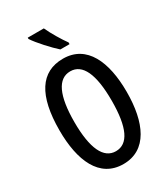

<svg xmlns="http://www.w3.org/2000/svg" viewBox="-227 -1044 1017 1159"><g transform="rotate(-30 281.5 -465.0)"><path d="M274 -940H162V-931C188 -890 259 -813 297 -780H361V-792C335 -827 294 -895 274 -940ZM516 -358C516 -569 447 -724 282 -724C127 -724 48 -602 48 -359C48 -149 115 10 282 10C447 10 516 -146 516 -358ZM151 -358C151 -541 195 -636 282 -636C367 -636 411 -543 411 -358C411 -171 367 -80 281 -80C196 -80 151 -174 151 -358Z"/></g></svg>

Font: Noto Sans Devanagari ExtraCondensed Medium
Style: Regular
Weight: 500
Width: 2
Designer: Jelle Bosma - Monotype Design Team
Foundry: Monotype Imaging Inc.
Version: Version 2.004